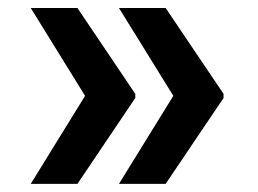

<svg xmlns="http://www.w3.org/2000/svg" viewBox="-20 -534 639 476"><path d="M274.9 -78.1 409.7 -296.4 274.9 -514.2H390.6L534.2 -301.3V-291L390.6 -78.1ZM56.2 -78.1 190.9 -296.4 56.2 -514.2H171.9L315.4 -301.3V-291L171.9 -78.1Z"/></svg>

Font: Interop SemBd
Style: Regular
Weight: 600
Designer: Rasmus Andersson, Google, Jang Haemin
Foundry: jhaemin
Version: Version 1.007